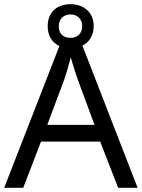

<svg xmlns="http://www.w3.org/2000/svg" viewBox="-20 -898 679 918"><path d="M545 0H638L374 -680C407 -696 428 -729 428 -774C428 -839 380 -878 317 -878C252 -878 208 -839 208 -773C208 -727 229 -694 264 -678L0 0H91L176 -221H459ZM317 -717C281 -717 261 -738 261 -773C261 -808 285 -829 317 -829C349 -829 373 -808 373 -773C373 -738 350 -717 317 -717ZM352 -517 432 -301H206L287 -517C295 -540 308 -583 318 -624C325 -599 346 -533 352 -517Z"/></svg>

Font: Noto Sans Gurmukhi UI
Style: Regular
Weight: 400
Designer: Jelle Bosma - Monotype Design Team
Foundry: Monotype Imaging Inc.
Version: Version 2.004